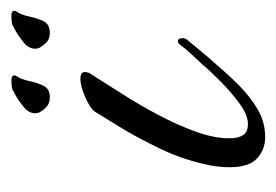

<svg xmlns="http://www.w3.org/2000/svg" viewBox="-96 -400 496 345"><g transform="rotate(-90 152.5 -228.0)"><path d="M78 0Q56 0 40 -14.5Q24 -29 24 -64Q24 -79 27 -97Q36 -144 56.5 -187Q77 -230 96.5 -261.5Q116 -293 122 -303Q127 -313 148 -322.5Q169 -332 183 -332Q195 -332 195 -324Q195 -317 190 -311Q175 -287 155.5 -256.5Q136 -226 118 -192Q100 -158 88 -125Q76 -92 76 -64Q76 -49 81.5 -40Q87 -31 102 -31Q118 -31 139 -46.5Q160 -62 179.5 -81.5Q199 -101 208 -112Q218 -123 227.5 -133Q237 -143 245 -154Q248 -157 250 -157Q256 -157 256 -148Q256 -143 252 -139Q241 -126 230 -112.5Q219 -99 207 -86Q191 -67 171 -47Q151 -27 128 -13.5Q105 0 78 0ZM266 -387Q255 -387 249 -392.5Q243 -398 239 -405Q237 -408 237 -414Q237 -419 240 -424.5Q243 -430 246 -432Q261 -445 276 -452Q280 -456 296 -456Q308 -456 304 -447Q298 -439 295 -424.5Q292 -410 286.5 -398.5Q281 -387 266 -387ZM150 -387Q139 -387 133 -392.5Q127 -398 123 -405Q121 -408 121 -414Q121 -419 124 -424.5Q127 -430 130 -432Q145 -445 160 -452Q164 -456 180 -456Q192 -456 188 -447Q182 -439 179 -424.5Q176 -410 170.5 -398.5Q165 -387 150 -387Z"/></g></svg>

Font: Birthstone
Style: Regular
Weight: 400
Designer: Robert E. Leuschke
Foundry: Robert E. Leuschke
Version: Version 1.013; ttfautohint (v1.8.3)